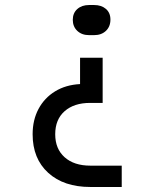

<svg xmlns="http://www.w3.org/2000/svg" viewBox="-20 -575 640 765"><path d="M335 -435Q306 -435 288 -452Q270 -469 270 -496Q270 -523 288 -539Q306 -555 335 -555H355Q384 -555 402 -539.5Q420 -524 420 -497Q420 -469 402 -452Q384 -435 355 -435ZM340 170Q234 170 172 113.5Q110 57 110 -40Q110 -97 133.5 -141Q157 -185 199.5 -211Q242 -237 299 -240V-345H389V-165H339Q275 -165 237.5 -132Q200 -99 200 -40Q200 18 237.5 51.5Q275 85 340 85H465V170Z"/></svg>

Font: Liga JetBrainsMono Nerd Font
Style: Regular
Weight: 400
Designer: Philipp Nurullin, Konstantin Bulenkov
Foundry: JetBrains
Version: Version 2.225; ttfautohint (v1.8.3)